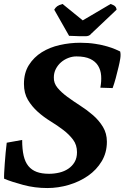

<svg xmlns="http://www.w3.org/2000/svg" viewBox="-26 -938 629 970"><path d="M86 -231Q86 -184 93.5 -151.5Q101 -119 117.5 -99Q134 -79 159.5 -69.5Q185 -60 222 -60Q248 -60 273.5 -66Q299 -72 319 -85.5Q339 -99 351 -119.5Q363 -140 363 -169Q363 -206 343 -232.5Q323 -259 293.5 -281.5Q264 -304 229 -325.5Q194 -347 164.5 -373.5Q135 -400 115 -433.5Q95 -467 95 -514Q95 -570 120 -609.5Q145 -649 185 -674Q225 -699 276 -710.5Q327 -722 379 -722Q421 -722 455.5 -716.5Q490 -711 515.5 -703.5Q541 -696 558 -688.5Q575 -681 581 -678Q585 -663 581.5 -641.5Q578 -620 573 -600Q566 -570 558.5 -542.5Q551 -515 543 -493L481 -495Q487 -527 485 -555.5Q483 -584 469.5 -606Q456 -628 429.5 -640.5Q403 -653 360 -653Q339 -653 318.5 -645Q298 -637 282 -623Q266 -609 256 -589.5Q246 -570 246 -547Q245 -518 264.5 -494.5Q284 -471 314 -449Q344 -427 379 -404.5Q414 -382 444 -356Q474 -330 494 -297Q514 -264 514 -222Q514 -167 488 -123.5Q462 -80 419 -50Q376 -20 322 -4Q268 12 213 12Q150 12 92 -3.5Q34 -19 -5 -35Q-6 -42 -5 -63.5Q-4 -85 -2 -111.5Q0 -138 2.5 -166.5Q5 -195 8 -217ZM407 -755Q391 -755 377.5 -755Q364 -755 353 -756Q350 -756 338 -756.5Q326 -757 323 -757L248 -889Q254 -900 263 -906.5Q272 -913 290 -918L392 -835L533 -918Q546 -913 550 -910.5Q554 -908 559 -902Q561 -898 562 -894.5Q563 -891 563 -889L434 -767Q429 -760 421.5 -757.5Q414 -755 407 -755Z"/></svg>

Font: Lusitana
Style: Bold Italic
Weight: 700
Designer: Ana Paula Megda
Foundry: Ana Paula Megda
Version: Version 1.000; ttfautohint (v1.1) -l 8 -r 50 -G 200 -x 14 -D